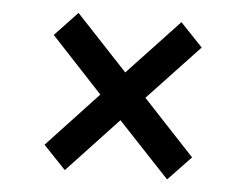

<svg xmlns="http://www.w3.org/2000/svg" viewBox="-40 -625 679 531"><g transform="rotate(5 300.0 -359.5)"><path d="M157.7 -141.3 95.7 -206.3 237.4 -358 94.7 -511 157.7 -577.7 300.7 -425 443.4 -577 505.3 -512 362.3 -360 505.3 -207 441.7 -140.3 299 -292.2Z"/></g></svg>

Font: Red Hat Display VF
Style: Regular
Weight: 300
Designer: Pentagram, MCKL
Foundry: Pentagram, MCKL
Version: Version 1.023